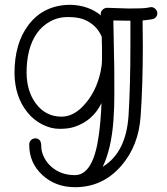

<svg xmlns="http://www.w3.org/2000/svg" viewBox="-20 -529 701 808"><path d="M403.8 -229.5Q409.2 -254.9 409.2 -278.8V-327.1Q409.2 -352.1 408.2 -374Q387.7 -422.9 337.4 -445.3Q313 -456.5 269.8 -457.3Q226.6 -458 191.9 -439.2Q157.2 -420.4 134.8 -388.2Q91.8 -326.7 91.8 -222.2Q92.8 -145.5 129.9 -94.7Q171.4 -38.1 238.8 -38.1Q287.1 -38.1 329.1 -82Q384.8 -139.6 403.8 -229.5ZM457 -442.9 460.9 -241.2Q460.9 -188 461.2 -132.8Q461.4 -77.6 457.5 -23.9Q448.7 98.1 412.1 172.9Q510.7 113.3 521 -43Q528.8 -172.9 528.8 -337.9V-441.9H521ZM431.2 -496.1 522 -493.2Q584 -493.2 598.4 -496.1Q612.8 -499 614.3 -499H616.2Q626.5 -499 634.3 -491Q642.1 -482.9 642.1 -473.4Q642.1 -463.9 636 -456.8Q629.9 -449.7 621.1 -448.2Q605.5 -445.3 580.1 -442.9L581.1 -337.9Q581.1 -169.9 571.8 -40Q563.5 84.5 490.2 168.9Q412.1 258.8 295.9 258.8Q213.9 258.8 158.2 207.5Q103 156.7 103 80.1V79.1Q103 68.4 110.4 60.8Q117.7 53.2 128.7 53.2Q139.6 53.2 146.7 60.8Q153.8 68.4 153.8 88.9Q153.8 109.4 165.5 133.1Q177.2 156.7 197.3 173.8Q237.3 208 294.9 208Q372.6 208 395.5 42Q403.8 -15.6 407.2 -95.2Q370.6 -20.5 293 4.9Q268.1 13.2 230.7 13.2Q193.4 13.2 156.7 -5.9Q120.1 -24.9 94.7 -57.1Q42 -123 41 -221.2Q41 -346.2 99.6 -423.8Q164.1 -508.8 277.8 -508.8Q353.5 -506.3 404.8 -463.9L403.8 -469.2V-470.2Q403.8 -480.5 412.1 -488.3Q420.4 -496.1 430.2 -496.1Z"/></svg>

Font: Ribeye Marrow
Style: Regular
Weight: 400
Designer: Astigmatic (AOETI)
Foundry: Astigmatic (AOETI)
Version: Version 1.000